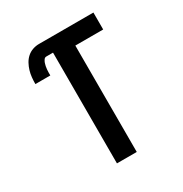

<svg xmlns="http://www.w3.org/2000/svg" viewBox="-171 -863 942 991"><g transform="rotate(-30 300.0 -367.5)"><path d="M241 0V-660H201Q192 -660 186.5 -652Q181 -644 178 -635.5Q175 -627 173.5 -618.5Q172 -610 171 -601Q170 -592 170 -583Q170 -574 170 -565H81Q81 -585 83 -604.5Q85 -624 90.5 -642.5Q96 -661 105.5 -678.5Q115 -696 129.5 -709Q144 -722 162.5 -728.5Q181 -735 201 -735H525V-634H359V0Z"/></g></svg>

Font: Iosevka Extended
Style: Bold
Weight: 700
Width: 7
Monospace: yes
Designer: Belleve Invis
Foundry: Belleve Invis
Version: Version 32.5.0; ttfautohint (v1.8.4)